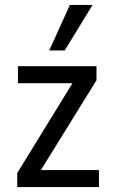

<svg xmlns="http://www.w3.org/2000/svg" viewBox="-20 -760 458 780"><path d="M50 0V-57L291 -449L293 -422H53V-491H372V-434L130 -43L128 -69H382V0ZM180 -555 264 -740H356L243 -555Z"/></svg>

Font: Nunito Sans 10pt Condensed Medium
Style: Regular
Weight: 500
Width: 3
Designer: Vernon Adams
Foundry: Vernon Adams
Version: Version 3.101;gftools[0.9.27]